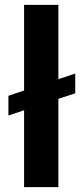

<svg xmlns="http://www.w3.org/2000/svg" viewBox="-20 -770 346 790"><path d="M220.2 -444.3 289.6 -467.3V-386.2L220.2 -363.3V0H79.1V-316.4L14.6 -294.9V-376L79.1 -397.5V-750H220.2Z"/></svg>

Font: SteelSelectRoboto
Style: Roboto-Bold
Weight: 700
Designer: Google
Version: Version 2.137; 2017